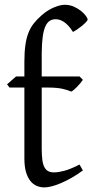

<svg xmlns="http://www.w3.org/2000/svg" viewBox="-20 -777 390 811"><path d="M350.1 -694.8Q350.1 -690.9 343 -683.3Q335.9 -675.8 326.2 -667.7Q316.4 -659.7 305.9 -652.6Q295.4 -645.5 288.1 -642.1Q277.8 -658.7 267.8 -669.2Q257.8 -679.7 248.3 -685.5Q238.8 -691.4 230.5 -693.6Q222.2 -695.8 215.3 -695.8Q200.7 -695.8 189.7 -688.7Q178.7 -681.6 171.4 -665Q164.1 -648.4 160.4 -621.3Q156.7 -594.2 156.2 -554.2V-454.1H315.9L330.1 -439.9Q325.7 -433.1 319.1 -425.3Q312.5 -417.5 305.7 -410.4Q298.8 -403.3 292.2 -397.7Q285.6 -392.1 280.8 -390.1Q269 -396 245.1 -401.6Q221.2 -407.2 181.6 -407.2H156.2V-149.9Q156.2 -120.6 158.9 -101.1Q161.6 -81.5 168 -70.1Q174.3 -58.6 184.3 -53.7Q194.3 -48.8 209 -48.8Q226.1 -48.8 252 -55.7Q277.8 -62.5 315.9 -82L330.1 -57.1Q306.2 -39.6 282.7 -26.1Q259.3 -12.7 238 -3.7Q216.8 5.4 198.7 10Q180.7 14.6 168 14.6Q150.9 14.6 135.5 8.3Q120.1 2 108.4 -12.5Q96.7 -26.9 89.8 -50.3Q83 -73.7 83 -107.9V-407.2H20L9.8 -420.9L47.9 -454.1H83V-515.6Q83 -556.6 87.2 -586.2Q91.3 -615.7 100.1 -638.2Q108.9 -660.6 122.6 -678Q136.2 -695.3 155.3 -711.9Q180.2 -733.9 207.3 -745.4Q234.4 -756.8 253.4 -756.8Q274.4 -756.8 292.2 -748.8Q310.1 -740.7 323 -730.2Q335.9 -719.7 343 -709.5Q350.1 -699.2 350.1 -694.8Z"/></svg>

Font: Noto Serif Devanagari
Style: Bold
Weight: 700
Designer: Monotype Design Team
Foundry: Monotype Imaging Inc.
Version: Version 1.01